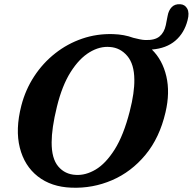

<svg xmlns="http://www.w3.org/2000/svg" viewBox="-20 -875 912 909"><path d="M516 -713.5Q567.5 -712 611 -696Q627.5 -692 641.2 -689Q655 -686 668 -685.5Q713 -684 735.2 -702.5Q757.5 -721 765 -756L773.5 -799.5Q778 -825.5 792.8 -841Q807.5 -856.5 833 -855Q855.5 -854 866.5 -834Q877.5 -814 868 -779Q852.5 -718.5 810 -682.2Q767.5 -646 699 -640.5Q749.5 -591 767.5 -513.8Q785.5 -436.5 763.5 -343Q735.5 -222.5 668.5 -141.8Q601.5 -61 510.2 -21.8Q419 17.5 318 13.5Q222.5 10 159 -39.8Q95.5 -89.5 73.8 -175.8Q52 -262 81 -375Q100.5 -450.5 141.8 -513.5Q183 -576.5 241 -622.2Q299 -668 369 -692Q439 -716 516 -713.5ZM338.5 -47Q385 -44 432.8 -72.2Q480.5 -100.5 522.8 -167.2Q565 -234 594 -347Q606 -393.5 611.2 -430.8Q616.5 -468 616 -498Q615.5 -571.5 582.5 -610.2Q549.5 -649 501 -652.5Q452.5 -657 403.8 -627.5Q355 -598 314.5 -534Q274 -470 249.5 -370Q236.5 -317 230.5 -275.2Q224.5 -233.5 224.5 -201.5Q224 -124.5 255.8 -87Q287.5 -49.5 338.5 -47Z"/></svg>

Font: Fraunces 9pt Soft SemiBold
Style: Italic
Weight: 600
Italic angle: -16°
Version: Version 1.000;[b76b70a41]